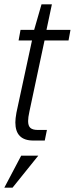

<svg xmlns="http://www.w3.org/2000/svg" viewBox="-23 -650 346 888"><path d="M48 -84Q48 -101 53 -129L125 -463H63L72 -512H135L169 -630H217L192 -512H303L294 -463H183L113 -134Q107 -107 107 -90Q107 -68 117.5 -58.5Q128 -49 152 -49H194L184 0H131Q48 0 48 -84ZM75 70H154L35 218H-3Z"/></svg>

Font: Decalotype Light Italic
Style: Regular
Weight: 300
Italic angle: -12°
Designer: Alfredo Marco Pradil
Foundry: Alfredo Marco Pradil
Version: Version 1.0